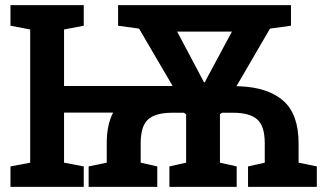

<svg xmlns="http://www.w3.org/2000/svg" viewBox="-20 -731 1274 751"><path d="M21 0V-80.1L98.1 -94.7V-615.7L21 -630.4V-710.9H307.6V-630.4L230.5 -615.7V-394.5H655.3L523.9 -619.1L441.9 -630.4V-710.9H1118.2V-630.4L1036.1 -619.1L904.8 -393.6Q910.6 -393.6 916 -393.6Q1029.3 -389.2 1088.6 -336.4Q1147.9 -283.7 1147.9 -170.9V-94.7L1219.2 -80.1V0H950.2V-80.1L1015.6 -94.7V-170.9Q1015.6 -237.8 986.1 -263.9Q956.5 -290 891.6 -290H849.1L840.3 -284.7V-94.7L905.8 -80.1V0H642.6V-80.1L708 -94.7V-283.2L699.7 -290H653.8Q588.4 -290 559.3 -263.9Q530.3 -237.8 530.3 -170.9V-94.7L595.2 -80.1V0H326.7V-80.1L397.5 -94.7V-170.9Q397.5 -242.7 422.4 -290.5H230.5V-94.7L307.6 -80.1V0ZM777.8 -409.2H781.2L789.1 -424.8L887.2 -607.4H672.9L770.5 -423.3Z"/></svg>

Font: Roboto Slab SemiBold
Style: Regular
Weight: 600
Designer: Google
Version: Version 2.001; ttfautohint (v1.8.3)